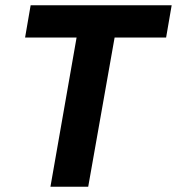

<svg xmlns="http://www.w3.org/2000/svg" viewBox="-20 -707 670 727"><path d="M171 0 270 -565H75L96 -687H630L609 -565H414L314 0Z"/></svg>

Font: Archivo SemiCondensed
Style: Bold Italic
Weight: 700
Width: 4
Italic angle: -10°
Designer: Hector Gatti
Foundry: Omnibus-Type
Version: Version 2.001